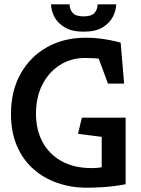

<svg xmlns="http://www.w3.org/2000/svg" viewBox="-20 -867 656 891"><path d="M382 4Q310 4 246.5 -18Q183 -40 134.5 -83Q86 -126 58.5 -190Q31 -254 31 -338Q31 -446 76 -525.5Q121 -605 199 -648.5Q277 -692 378 -692Q413 -692 444.5 -688Q476 -684 501.5 -678.5Q527 -673 540 -669L556 -479H481L438 -595Q427 -596 413.5 -597Q400 -598 375 -598Q309 -598 257.5 -565Q206 -532 176.5 -474Q147 -416 147 -339Q147 -265 177.5 -208Q208 -151 266 -119Q324 -87 405 -87Q419 -87 431 -88Q443 -89 452 -91V-232L342 -246L360 -321H563V-12Q543 -8 513.5 -4Q484 0 450 2Q416 4 382 4ZM368 -720Q314 -720 280.5 -740Q247 -760 232 -789.5Q217 -819 217 -847H303Q303 -824 317 -807.5Q331 -791 368 -791Q405 -791 419 -807.5Q433 -824 433 -847H519Q519 -819 504 -789.5Q489 -760 456 -740Q423 -720 368 -720Z"/></svg>

Font: Kreon Medium
Style: Regular
Weight: 500
Version: Version 2.002